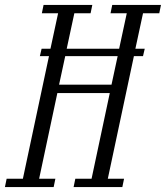

<svg xmlns="http://www.w3.org/2000/svg" viewBox="-71 -760 674 780"><path d="M-51 0 -44 -34H22L128 -532H91L98 -562H134L165 -706H99L106 -740H304L297 -706H231L200 -562H413L444 -706H378L385 -740H583L576 -706H510L479 -562H517L510 -532H473L367 -34H433L426 0H228L235 -34H301L375 -382H162L88 -34H154L147 0ZM169 -416H382L407 -532H194Z"/></svg>

Font: Xanh Mono
Style: Italic
Weight: 400
Italic angle: -12°
Monospace: yes
Designer: Lam Bao, Duy Dao
Foundry: Yellow Type Foundry
Version: Version 3.101; ttfautohint (v1.8.3)